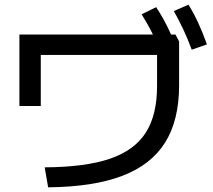

<svg xmlns="http://www.w3.org/2000/svg" viewBox="-20 -802 904 816"><path d="M647.5 -438.5V-568.4H153.3V-351.6H62.5V-655.3H629.9Q610.4 -695.3 582 -741.2L643.6 -771.5Q676.8 -722.7 707 -655.3H725.6L741.2 -626V-439.5Q741.2 -291.5 681.9 -196.5Q622.6 -101.6 500 -54.7Q377.4 -7.8 184.6 -5.9L169.9 -90.8Q342.8 -91.8 447.3 -127.4Q551.8 -163.1 599.9 -238.8Q647.9 -314.5 647.5 -438.5ZM718.8 -754.9 781.2 -782.2Q805.2 -742.7 823.7 -702.1Q842.3 -661.6 859.4 -613.3L794.9 -590.8Q777.3 -638.2 759 -677Q740.7 -715.8 718.8 -754.9Z"/></svg>

Font: Pretendard GOV Medium
Style: Regular
Weight: 500
Designer: Base glyphs from Inter by Rasmus Andersson; Hangeul glyphs from Noto Sans CJK(Source Han Sans) by Jang Soo-young and Kan
Foundry: Kil Hyung-jin
Version: Version 1.309